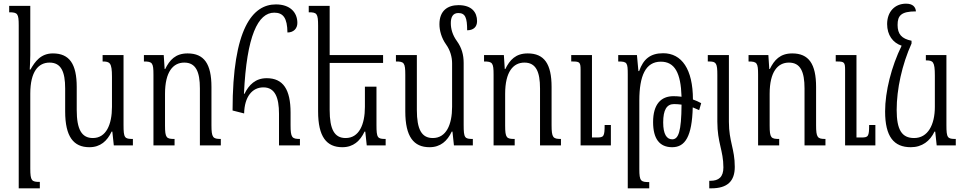

<svg xmlns="http://www.w3.org/2000/svg" viewBox="-20 -792 5258 1046"><path d="M653 -111V-492H539V-457C578 -457 590 -451 590 -374V-210C590 -113 558 -40 486 -40C425 -40 398 -87 398 -193V-318C398 -444 358 -501 268 -501C202 -501 170 -456 146 -413H142C143 -434 145 -465 145 -491V-760H30V-725C76 -725 82 -718 82 -653V234H197V199C153 199 145 194 145 126V-282C145 -402 189 -451 250 -451C313 -451 335 -401 335 -310V-185C335 -47 381 10 467 10C527 10 564 -24 588 -75H592L600 0H704V-35C659 -35 653 -40 653 -111Z M1183 -35C1140 -35 1132 -42 1132 -110V-318C1132 -444 1092 -501 1002 -501C936 -501 904 -465 880 -416H877L872 -492H764V-457C810 -457 816 -450 816 -385V0H931V-35C887 -35 879 -40 879 -108V-281C879 -401 923 -451 984 -451C1047 -451 1069 -401 1069 -310V0H1183Z M1310 -174C1312 -265 1354 -316 1415 -316C1478 -316 1500 -261 1500 -172V0H1614V-35C1571 -35 1563 -42 1563 -110V-178C1563 -304 1523 -366 1433 -366C1372 -366 1336 -330 1312 -281H1309C1324 -599 1386 -723 1474 -723C1523 -723 1545 -694 1546 -615C1580 -615 1600 -637 1600 -667C1600 -725 1560 -768 1483 -768C1357 -768 1247 -639 1247 -190Z M2031 -320H1968V-210C1968 -113 1936 -40 1863 -40C1802 -40 1776 -87 1776 -193V-449H2067V-492H1776V-760H1662V-725C1706 -725 1713 -719 1713 -652V-185C1713 -47 1759 10 1845 10C1905 10 1942 -24 1966 -75H1970L1978 0H2081V-35C2037 -35 2031 -40 2031 -111Z M2506 -111V-449C2506 -494 2495 -532 2470 -567C2445 -601 2436 -635 2436 -666C2436 -697 2446 -721 2477 -721C2515 -721 2525 -695 2525 -627C2558 -627 2579 -644 2579 -677C2579 -725 2550 -764 2478 -764C2420 -764 2374 -735 2374 -660C2374 -626 2385 -585 2410 -550C2433 -518 2443 -481 2443 -447V-210C2443 -113 2411 -40 2338 -40C2277 -40 2251 -87 2251 -193V-492H2137V-457C2181 -457 2188 -451 2188 -384V-185C2188 -47 2234 10 2320 10C2380 10 2417 -24 2441 -75H2445L2453 0H2556V-35C2512 -35 2506 -40 2506 -111Z M3036 -35C2993 -35 2985 -42 2985 -110V-318C2985 -444 2945 -501 2855 -501C2789 -501 2757 -465 2733 -416H2730L2725 -492H2617V-457C2663 -457 2669 -450 2669 -385V0H2784V-35C2740 -35 2732 -40 2732 -108V-281C2732 -401 2776 -451 2837 -451C2900 -451 2922 -401 2922 -310V0H3036ZM3308 -111H3274C3274 -48 3269 -43 3232 -43H3205V-492H3092V-457H3101C3138 -457 3143 -452 3143 -412V0H3308Z M3400 234H3517V200C3471 200 3463 195 3463 129V-244C3463 -379 3497 -456 3580 -456C3656 -456 3689 -395 3693 -265C3678 -267 3664 -268 3649 -268C3581 -268 3538 -224 3538 -127C3538 -36 3573 10 3642 10C3713 10 3750 -49 3754 -207C3767 -202 3778 -197 3789 -192L3800 -230C3785 -238 3770 -245 3755 -250C3755 -415 3694 -502 3593 -502C3523 -502 3485 -470 3462 -405H3458L3450 -492H3348V-457C3397 -457 3400 -451 3400 -386ZM3593 -125C3593 -193 3612 -225 3652 -225C3665 -225 3678 -224 3693 -222C3692 -74 3676 -33 3642 -33C3612 -33 3593 -61 3593 -125Z M3888 -129C3888 -14 3921 28 3921 120C3921 172 3896 193 3850 193H3844V234H3855C3943 234 3983 195 3983 117C3983 19 3951 -21 3951 -128V-492H3836V-457H3845C3882 -457 3888 -446 3888 -384Z M4477 -35C4434 -35 4426 -42 4426 -110V-318C4426 -444 4386 -501 4296 -501C4230 -501 4198 -465 4174 -416H4171L4166 -492H4058V-457C4104 -457 4110 -450 4110 -385V0H4225V-35C4181 -35 4173 -40 4173 -108V-281C4173 -401 4217 -451 4278 -451C4341 -451 4363 -401 4363 -310V0H4477ZM4749 -111H4715C4715 -48 4710 -43 4673 -43H4646V-492H4533V-457H4542C4579 -457 4584 -452 4584 -412V0H4749Z M4942 10C5004 10 5047 -24 5071 -75H5075L5083 0H5187V-35C5142 -35 5136 -40 5136 -111V-492H5024V-463C5063 -463 5073 -457 5073 -380V-210C5073 -112 5035 -40 4960 -40C4893 -40 4865 -85 4865 -193C4865 -306 4894 -440 4946 -555V-570C4892 -581 4870 -606 4870 -656C4870 -706 4888 -730 4970 -730C4968 -754 4953 -772 4916 -772C4854 -772 4813 -727 4813 -661C4813 -601 4844 -559 4892 -543C4836 -429 4802 -293 4802 -185C4802 -47 4850 10 4942 10Z"/></svg>

Font: Noto Serif Armenian ExtraCondensed
Style: Regular
Weight: 400
Width: 2
Designer: Monotype Design Team
Foundry: Monotype Imaging Inc.
Version: Version 2.008